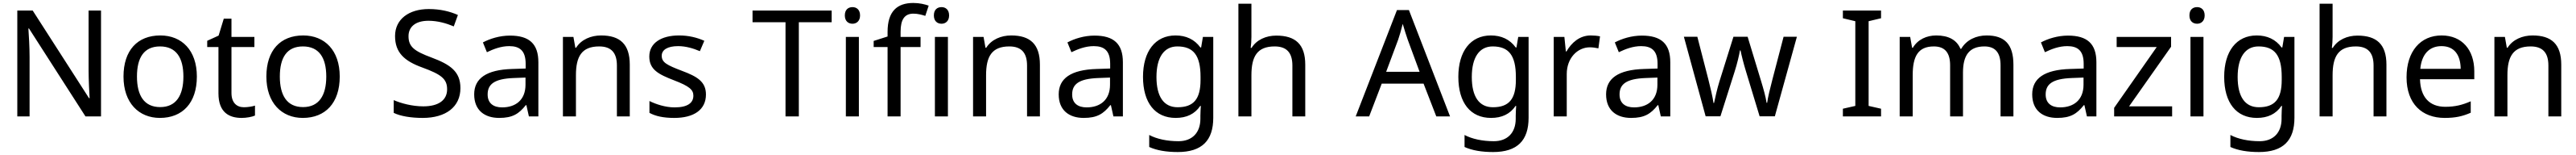

<svg xmlns="http://www.w3.org/2000/svg" viewBox="-20 -785 17418 1045"><path d="M663 0V-714H579V-311C579 -246 584 -155 586 -123H582L201 -714H97V0H180V-399C180 -472 175 -546 172 -593H176L558 0Z M1311 -269C1311 -446 1209 -546 1064 -546C910 -546 815 -446 815 -269C815 -91 919 10 1061 10C1214 10 1311 -91 1311 -269ZM906 -269C906 -396 953 -472 1062 -472C1171 -472 1220 -396 1220 -269C1220 -142 1171 -63 1063 -63C954 -63 906 -142 906 -269Z M1629 -62C1580 -62 1545 -93 1545 -158V-468H1700V-536H1545V-659H1493L1458 -545L1381 -510V-468H1457V-156C1457 -26 1530 10 1614 10C1646 10 1685 3 1704 -6V-73C1687 -67 1655 -62 1629 -62Z M2277 -269C2277 -446 2175 -546 2030 -546C1876 -546 1781 -446 1781 -269C1781 -91 1885 10 2027 10C2180 10 2277 -91 2277 -269ZM1872 -269C1872 -396 1919 -472 2028 -472C2137 -472 2186 -396 2186 -269C2186 -142 2137 -63 2029 -63C1920 -63 1872 -142 1872 -269Z M3093 -191C3093 -303 3024 -350 2898 -397C2782 -440 2742 -469 2742 -541C2742 -603 2788 -645 2877 -645C2939 -645 2998 -628 3048 -607L3076 -684C3022 -708 2957 -724 2879 -724C2744 -724 2651 -655 2651 -542C2651 -431 2713 -374 2835 -330C2964 -283 3003 -253 3003 -183C3003 -112 2948 -68 2842 -68C2766 -68 2690 -89 2642 -110V-24C2687 -2 2758 10 2838 10C2994 10 3093 -64 3093 -191Z M3428 -545C3358 -545 3292 -524 3245 -499L3272 -433C3316 -454 3367 -474 3423 -474C3493 -474 3534 -444 3534 -355V-323L3443 -320C3268 -315 3186 -256 3186 -149C3186 -40 3258 10 3355 10C3445 10 3488 -17 3535 -76H3539L3556 0H3620V-365C3620 -490 3558 -545 3428 -545ZM3454 -259 3533 -262V-214C3533 -110 3465 -61 3375 -61C3317 -61 3277 -88 3277 -148C3277 -216 3320 -254 3454 -259Z M4044 -546C3976 -546 3910 -519 3875 -463H3870L3857 -536H3786V0H3874V-278C3874 -403 3912 -472 4031 -472C4113 -472 4151 -429 4151 -343V0H4238V-349C4238 -487 4172 -546 4044 -546Z M4753 -148C4753 -234 4694 -269 4592 -307C4489 -346 4454 -364 4454 -409C4454 -449 4493 -474 4565 -474C4617 -474 4667 -459 4712 -440L4742 -510C4692 -532 4636 -546 4571 -546C4451 -546 4370 -495 4370 -404C4370 -316 4432 -284 4536 -244C4641 -204 4668 -180 4668 -140C4668 -92 4630 -61 4541 -61C4478 -61 4413 -83 4371 -104V-24C4412 -2 4464 10 4539 10C4670 10 4753 -44 4753 -148Z M5381 0V-635H5603V-714H5068V-635H5291V0Z M5744 -737C5715 -737 5692 -720 5692 -681C5692 -643 5715 -625 5744 -625C5771 -625 5795 -643 5795 -681C5795 -720 5771 -737 5744 -737ZM5787 -536H5699V0H5787Z M6204 -468V-536H6069V-571C6069 -655 6097 -693 6156 -693C6185 -693 6214 -685 6236 -678L6259 -747C6233 -756 6197 -765 6155 -765C6045 -765 5981 -708 5981 -570V-539L5887 -509V-468H5981V0H6069V-468Z M6346 -737C6317 -737 6294 -720 6294 -681C6294 -643 6317 -625 6346 -625C6373 -625 6397 -643 6397 -681C6397 -720 6373 -737 6346 -737ZM6389 -536H6301V0H6389Z M6817 -546C6749 -546 6683 -519 6648 -463H6643L6630 -536H6559V0H6647V-278C6647 -403 6685 -472 6804 -472C6886 -472 6924 -429 6924 -343V0H7011V-349C7011 -487 6945 -546 6817 -546Z M7380 -545C7310 -545 7244 -524 7197 -499L7224 -433C7268 -454 7319 -474 7375 -474C7445 -474 7486 -444 7486 -355V-323L7395 -320C7220 -315 7138 -256 7138 -149C7138 -40 7210 10 7307 10C7397 10 7440 -17 7487 -76H7491L7508 0H7572V-365C7572 -490 7510 -545 7380 -545ZM7406 -259 7485 -262V-214C7485 -110 7417 -61 7327 -61C7269 -61 7229 -88 7229 -148C7229 -216 7272 -254 7406 -259Z M7928 -546C7790 -546 7708 -438 7708 -267C7708 -92 7790 10 7929 10C8002 10 8058 -16 8095 -71H8099C8098 -59 8096 -21 8096 -5V16C8096 110 8040 167 7948 167C7871 167 7801 152 7750 125V206C7801 229 7865 240 7943 240C8107 240 8183 162 8183 9V-536H8113L8101 -465H8096C8056 -520 7998 -546 7928 -546ZM7940 -472C8048 -472 8097 -413 8097 -267V-246C8097 -117 8050 -62 7942 -62C7848 -62 7799 -134 7799 -266C7799 -398 7850 -472 7940 -472Z M8441 -537V-760H8353V0H8441V-277C8441 -402 8478 -472 8598 -472C8680 -472 8718 -429 8718 -343V0H8805V-349C8805 -486 8739 -545 8609 -545C8540 -545 8476 -517 8442 -462H8436C8439 -483 8441 -511 8441 -537Z M9691 0H9784L9506 -717H9425L9146 0H9237L9322 -221H9605ZM9498 -517 9578 -301H9352L9433 -517C9441 -540 9454 -583 9464 -624C9471 -599 9492 -533 9498 -517Z M10060 -546C9922 -546 9840 -438 9840 -267C9840 -92 9922 10 10061 10C10134 10 10190 -16 10227 -71H10231C10230 -59 10228 -21 10228 -5V16C10228 110 10172 167 10080 167C10003 167 9933 152 9882 125V206C9933 229 9997 240 10075 240C10239 240 10315 162 10315 9V-536H10245L10233 -465H10228C10188 -520 10130 -546 10060 -546ZM10072 -472C10180 -472 10229 -413 10229 -267V-246C10229 -117 10182 -62 10074 -62C9980 -62 9931 -134 9931 -266C9931 -398 9982 -472 10072 -472Z M10735 -546C10660 -546 10605 -497 10571 -438H10567L10557 -536H10485V0H10573V-286C10573 -394 10646 -466 10729 -466C10747 -466 10770 -463 10787 -459L10798 -540C10780 -544 10755 -546 10735 -546Z M11081 -545C11011 -545 10945 -524 10898 -499L10925 -433C10969 -454 11020 -474 11076 -474C11146 -474 11187 -444 11187 -355V-323L11096 -320C10921 -315 10839 -256 10839 -149C10839 -40 10911 10 11008 10C11098 10 11141 -17 11188 -76H11192L11209 0H11273V-365C11273 -490 11211 -545 11081 -545ZM11107 -259 11186 -262V-214C11186 -110 11118 -61 11028 -61C10970 -61 10930 -88 10930 -148C10930 -216 10973 -254 11107 -259Z M11785 -303 11877 -1H11980L12129 -537H12039L11964 -251C11948 -190 11932 -125 11928 -92H11924C11919 -130 11902 -189 11888 -235L11796 -537H11700L11605 -235C11591 -191 11576 -124 11569 -91H11565C11560 -129 11545 -193 11530 -251L11456 -537H11365L11512 -1H11612L11708 -302C11726 -358 11739 -415 11744 -445H11748C11754 -415 11768 -358 11785 -303Z M12698 0V-52L12614 -71V-642L12698 -662V-714H12440V-662L12524 -642V-71L12440 -52V0Z M13412 -546C13342 -546 13276 -517 13240 -456H13235C13209 -517 13153 -546 13071 -546C13007 -546 12946 -519 12913 -463H12908L12895 -536H12824V0H12912V-278C12912 -403 12947 -472 13055 -472C13130 -472 13165 -429 13165 -345V0H13252V-296C13252 -410 13293 -472 13397 -472C13471 -472 13506 -429 13506 -345V0H13593V-349C13593 -487 13533 -546 13412 -546Z M13962 -545C13892 -545 13826 -524 13779 -499L13806 -433C13850 -454 13901 -474 13957 -474C14027 -474 14068 -444 14068 -355V-323L13977 -320C13802 -315 13720 -256 13720 -149C13720 -40 13792 10 13889 10C13979 10 14022 -17 14069 -76H14073L14090 0H14154V-365C14154 -490 14092 -545 13962 -545ZM13988 -259 14067 -262V-214C14067 -110 13999 -61 13909 -61C13851 -61 13811 -88 13811 -148C13811 -216 13854 -254 13988 -259Z M14666 0V-68H14375L14659 -470V-536H14291V-468H14562L14274 -58V0Z M14835 -737C14806 -737 14783 -720 14783 -681C14783 -643 14806 -625 14835 -625C14862 -625 14886 -643 14886 -681C14886 -720 14862 -737 14835 -737ZM14878 -536H14790V0H14878Z M15238 -546C15100 -546 15018 -438 15018 -267C15018 -92 15100 10 15239 10C15312 10 15368 -16 15405 -71H15409C15408 -59 15406 -21 15406 -5V16C15406 110 15350 167 15258 167C15181 167 15111 152 15060 125V206C15111 229 15175 240 15253 240C15417 240 15493 162 15493 9V-536H15423L15411 -465H15406C15366 -520 15308 -546 15238 -546ZM15250 -472C15358 -472 15407 -413 15407 -267V-246C15407 -117 15360 -62 15252 -62C15158 -62 15109 -134 15109 -266C15109 -398 15160 -472 15250 -472Z M15751 -537V-760H15663V0H15751V-277C15751 -402 15788 -472 15908 -472C15990 -472 16028 -429 16028 -343V0H16115V-349C16115 -486 16049 -545 15919 -545C15850 -545 15786 -517 15752 -462H15746C15749 -483 15751 -511 15751 -537Z M16488 -546C16346 -546 16251 -440 16251 -264C16251 -85 16356 10 16509 10C16582 10 16630 -1 16685 -25V-102C16629 -78 16581 -65 16513 -65C16406 -65 16345 -130 16342 -251H16709V-304C16709 -450 16625 -546 16488 -546ZM16487 -474C16576 -474 16616 -412 16617 -321H16344C16353 -417 16403 -474 16487 -474Z M17103 -546C17035 -546 16969 -519 16934 -463H16929L16916 -536H16845V0H16933V-278C16933 -403 16971 -472 17090 -472C17172 -472 17210 -429 17210 -343V0H17297V-349C17297 -487 17231 -546 17103 -546Z"/></svg>

Font: Noto Sans Tifinagh Agraw Imazighen
Style: Regular
Weight: 400
Designer: JamraPatel
Foundry: JamraPatel LLC
Version: Version 2.006